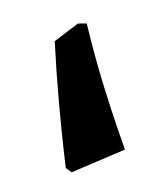

<svg xmlns="http://www.w3.org/2000/svg" viewBox="-53 -134 282 331"><g transform="rotate(-15 88.0 31.5)"><path d="M37.1 154 29.2 144.2Q29.2 144.2 33.9 112.2Q38.7 80.2 47.3 30.8Q56 -18.6 67.4 -71.9L114 -90.9L128.6 -87.1Q127.1 -29.8 129 22.2Q131 74.3 133.5 107.1Q136 140 136 140Z"/></g></svg>

Font: Alegreya
Style: Regular
Weight: 400
Designer: Juan Pablo del Peral
Foundry: Huerta Tipografica
Version: Version 2.009